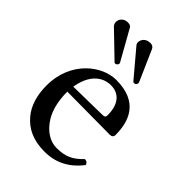

<svg xmlns="http://www.w3.org/2000/svg" viewBox="-199 -746 845 845"><g transform="rotate(45 223.5 -324.0)"><path d="M386 -93C349 -55 320 -39 262 -39C226 -39 184 -60 153 -111C133 -144 121 -190 121 -248L387 -246C399 -246 406 -252 406 -263C406 -347 376 -437 237 -437C150 -437 37 -354 37 -202C37 -146 51 -92 84 -54C118 -14 165 10 237 10C313 10 367 -25 407 -77C404 -87 398 -92 386 -93ZM124 -282C143 -395 213 -404 237 -404C275 -404 320 -383 320 -299C320 -290 316 -285 305 -285ZM229 -658C198 -658 187 -636 187 -622C187 -617 188 -611 193 -606L295 -485C297 -483 299 -482 302 -482C313 -482 316 -492 316 -495C316 -496 316 -498 315 -501L252 -644C248 -653 240 -658 229 -658ZM93 -652C70 -652 55 -634 55 -616C55 -610 57 -603 62 -597L176 -487C178 -485 180 -484 183 -484C186 -484 196 -488 196 -498C196 -499 196 -501 195 -502L117 -641C112 -650 105 -652 93 -652Z"/></g></svg>

Font: Libertinus Serif
Style: Regular
Weight: 400
Designer: Philipp H. Poll, Khaled Hosny
Foundry: Caleb Maclennan
Version: Version 7.050;RELEASE